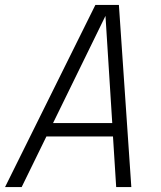

<svg xmlns="http://www.w3.org/2000/svg" viewBox="-32 -760 654 780"><path d="M-11.5 0 355.5 -740H451L501.5 0H440L427 -205.5H156.5L56 0ZM183.5 -260H424L396.5 -695.5Z"/></svg>

Font: Epilogue Light
Style: Italic
Weight: 300
Italic angle: -12°
Designer: Tyler Finck
Foundry: Etcetera Type Co
Version: Version 2.111; ttfautohint (v1.8.3)